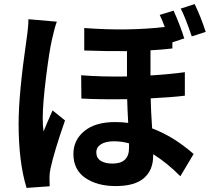

<svg xmlns="http://www.w3.org/2000/svg" viewBox="-20 -861 1040 939"><path d="M986 -705 918 -683Q885 -779 864 -819L932 -841Q963 -777 986 -705ZM119 -767 258 -755Q248 -730 234 -667Q221 -611 205 -482Q189 -353 189 -284Q189 -243 193 -218Q200 -237 237 -321L298 -272Q245 -120 227 -37Q222 -14 222 9Q222 36 223 50L110 58Q71 -68 71 -257Q71 -401 110 -670Q119 -731 119 -767ZM611 -137V-160Q575 -170 538 -170Q497 -170 474 -155.5Q451 -141 451 -116Q451 -89 472 -75Q493 -61 530 -61Q611 -61 611 -137ZM884 -508V-393Q818 -385 717 -380Q718 -321 724 -233Q827 -195 927 -108L862 1Q798 -64 729 -107V-98Q729 -29 684 10Q639 49 546 49Q455 49 397 9Q339 -31 339 -108Q339 -176 392.5 -220Q446 -264 542 -264Q579 -264 607 -260Q603 -331 602 -376Q470 -374 378 -379L377 -493Q476 -485 601 -487V-611Q507 -610 392 -614V-724Q602 -708 786 -729Q770 -771 761 -788L829 -809Q864 -730 881 -673L823 -654V-624Q774 -618 716 -615V-492Q813 -498 884 -508Z"/></svg>

Font: Noto Sans Korean Bold
Style: Bold
Weight: 700
Designer: Ryoko NISHIZUKA  (kana & ideographs); Paul D. Hunt (Latin, Greek & Cyrillic); Wenlong ZHANG  (bopomofo); Sandoll Communi
Foundry: Adobe Systems Incorporated
Version: Version 1.000;PS 1;hotconv 1.0.78;makeotf.lib2.5.61930